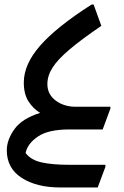

<svg xmlns="http://www.w3.org/2000/svg" viewBox="-20 -571 546 847"><path d="M10 92Q10 46 43.5 -1Q77 -48 157 -73Q126 -92 105.5 -124Q85 -156 85 -207Q85 -287 157 -369.5Q229 -452 384 -551H393L427 -457Q339 -397 287 -353Q235 -309 212 -273Q189 -237 189 -200Q189 -155 225.5 -127.5Q262 -100 315 -100H467V-92L433 0H286Q193 0 147 31.5Q101 63 93 104Q116 135 164 145.5Q212 156 284 156H445V165L411 256H246Q141 256 75.5 213.5Q10 171 10 92Z"/></svg>

Font: Kufam Medium
Style: Regular
Weight: 500
Designer: Wael Morcos, Artur Schmal
Foundry: Original Type
Version: Version 1.300; ttfautohint (v1.8.3)